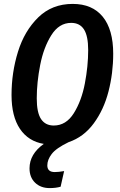

<svg xmlns="http://www.w3.org/2000/svg" viewBox="-20 -725 616 982"><path d="M222 121Q222 155 260 155Q280 155 308 150L290 230Q266 237 234 237Q188 237 159.5 209.5Q131 182 131 136Q131 63 204 11Q125 -2 82 -66Q39 -130 39 -239Q39 -354 72 -460.5Q105 -567 175.5 -636Q246 -705 352 -705Q452 -705 505.5 -639.5Q559 -574 559 -450Q559 -351 535 -257.5Q511 -164 459.5 -94Q408 -24 331 2Q267 33 244.5 62.5Q222 92 222 121ZM255 -83Q318 -83 357.5 -146Q397 -209 414 -298Q431 -387 431 -469Q431 -541 409.5 -574.5Q388 -608 344 -608Q282 -608 242.5 -545Q203 -482 185.5 -392.5Q168 -303 168 -222Q168 -149 190 -116Q212 -83 255 -83Z"/></svg>

Font: Fira Sans Extra Condensed Medium
Style: Italic
Weight: 500
Width: 3
Italic angle: -8°
Designer: Carrois Corporate & Edenspiekermann AG
Foundry: Carrois Corporate GbR & Edenspiekermann AG
Version: Version 4.203